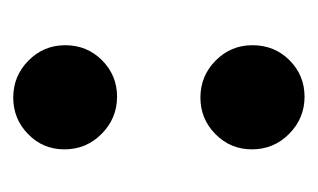

<svg xmlns="http://www.w3.org/2000/svg" viewBox="-115 -343 480 290"><g transform="rotate(90 125.0 -198.0)"><path d="M127.4 -260.7Q94.7 -260.7 71.5 -283.7Q48.3 -306.6 48.3 -339.4Q48.3 -372.6 71 -395.3Q93.8 -418 126 -418Q158.7 -418 182.1 -394.8Q205.6 -371.6 205.6 -338.4Q205.6 -306.2 182.6 -283.4Q159.7 -260.7 127.4 -260.7ZM127.4 22Q94.7 22 71.5 -1Q48.3 -23.9 48.3 -56.6Q48.3 -89.4 71 -112.1Q93.8 -134.8 126 -134.8Q158.7 -134.8 182.1 -111.6Q205.6 -88.4 205.6 -55.2Q205.6 -22.9 182.6 -0.5Q159.7 22 127.4 22Z"/></g></svg>

Font: Elstob 6pt
Style: Bold
Weight: 700
Designer: Peter S. Baker
Version: Version 1.015